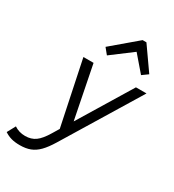

<svg xmlns="http://www.w3.org/2000/svg" viewBox="-304 -879 1111 1228"><g transform="rotate(30 251.5 -265.5)"><path d="M37 222Q0 222 -26.5 214.5Q-53 207 -77 191L-44 130Q-9 154 37 154Q81 154 112.5 131.5Q144 109 178 52L207 4L108 -470H183L260 -82L496 -470H574L234 88Q203 139 174.5 168Q146 197 113.5 209.5Q81 222 37 222ZM233 -554 198 -597 382 -753H410L528 -585L485 -554L386 -669Z"/></g></svg>

Font: Sometype Mono
Style: Italic
Weight: 400
Italic angle: -12°
Monospace: yes
Designer: Ryoichi Tsunekawa
Foundry: Dharma Type
Version: Version 1.000; ttfautohint (v1.8.3)